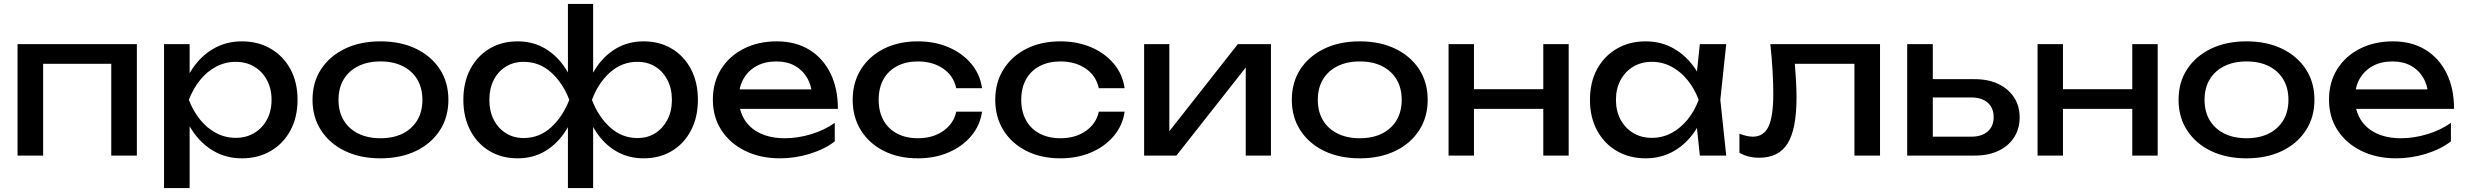

<svg xmlns="http://www.w3.org/2000/svg" viewBox="-20 -790 12520 975"><path d="M675 -566V0H545V-525L605 -466H139L199 -525V0H69V-566Z M813 -566H943V-369L937 -349V-235L943 -200V165H813ZM893 -283Q912 -373 956 -439.5Q1000 -506 1064.5 -543Q1129 -580 1208 -580Q1291 -580 1355 -542.5Q1419 -505 1455 -438.5Q1491 -372 1491 -283Q1491 -195 1455 -128Q1419 -61 1355 -23.5Q1291 14 1208 14Q1129 14 1065 -23Q1001 -60 956.5 -127Q912 -194 893 -283ZM1359 -283Q1359 -340 1335.5 -383.5Q1312 -427 1271 -451.5Q1230 -476 1177 -476Q1124 -476 1077.5 -451.5Q1031 -427 996 -383.5Q961 -340 939 -283Q961 -226 996 -182.5Q1031 -139 1077.5 -114.5Q1124 -90 1177 -90Q1230 -90 1271 -114.5Q1312 -139 1335.5 -182.5Q1359 -226 1359 -283Z M1912 14Q1809 14 1731.5 -23.5Q1654 -61 1610.5 -128Q1567 -195 1567 -283Q1567 -372 1610.5 -438.5Q1654 -505 1731.5 -542.5Q1809 -580 1912 -580Q2015 -580 2092.5 -542.5Q2170 -505 2213.5 -438.5Q2257 -372 2257 -283Q2257 -195 2213.5 -128Q2170 -61 2092.5 -23.5Q2015 14 1912 14ZM1912 -88Q1978 -88 2025.5 -112Q2073 -136 2099 -179.5Q2125 -223 2125 -283Q2125 -343 2099 -386.5Q2073 -430 2025.5 -454Q1978 -478 1912 -478Q1847 -478 1799 -454Q1751 -430 1725 -386.5Q1699 -343 1699 -283Q1699 -223 1725 -179.5Q1751 -136 1799 -112Q1847 -88 1912 -88Z M2864 165V-171L2876 -217V-355L2864 -402V-770H2992V-401L2980 -355V-218L2992 -171V165ZM2942 -283Q2961 -373 3003 -439.5Q3045 -506 3107.5 -543Q3170 -580 3248 -580Q3330 -580 3392 -542.5Q3454 -505 3489 -438.5Q3524 -372 3524 -283Q3524 -195 3489 -128Q3454 -61 3392 -23.5Q3330 14 3248 14Q3170 14 3107.5 -23Q3045 -60 3003 -127Q2961 -194 2942 -283ZM3392 -283Q3392 -340 3369.5 -383.5Q3347 -427 3308 -451.5Q3269 -476 3217 -476Q3138 -476 3078 -422.5Q3018 -369 2986 -283Q3018 -198 3078 -143.5Q3138 -89 3217 -89Q3269 -89 3308 -114Q3347 -139 3369.5 -182.5Q3392 -226 3392 -283ZM2914 -283Q2896 -194 2853.5 -127Q2811 -60 2749 -23Q2687 14 2609 14Q2527 14 2465 -23.5Q2403 -61 2368 -128Q2333 -195 2333 -283Q2333 -372 2368 -438.5Q2403 -505 2465 -542.5Q2527 -580 2609 -580Q2687 -580 2749 -543Q2811 -506 2853.5 -439.5Q2896 -373 2914 -283ZM2465 -283Q2465 -226 2487 -182.5Q2509 -139 2548.5 -114Q2588 -89 2639 -89Q2719 -89 2778.5 -143.5Q2838 -198 2871 -283Q2838 -369 2778.5 -422.5Q2719 -476 2639 -476Q2588 -476 2548.5 -451.5Q2509 -427 2487 -383.5Q2465 -340 2465 -283Z M3941 14Q3842 14 3765 -23.5Q3688 -61 3644 -128Q3600 -195 3600 -284Q3600 -372 3641.5 -438.5Q3683 -505 3756.5 -542.5Q3830 -580 3925 -580Q4020 -580 4089.5 -537.5Q4159 -495 4197 -418Q4235 -341 4235 -237H3702V-336H4170L4105 -299Q4102 -355 4078.5 -395Q4055 -435 4015.5 -456.5Q3976 -478 3922 -478Q3865 -478 3822.5 -455Q3780 -432 3756 -390.5Q3732 -349 3732 -292Q3732 -229 3760.5 -183Q3789 -137 3841.5 -112.5Q3894 -88 3966 -88Q4031 -88 4099 -108.5Q4167 -129 4219 -166V-72Q4167 -32 4092.5 -9Q4018 14 3941 14Z M4967 -223Q4957 -153 4912 -99.5Q4867 -46 4797 -16Q4727 14 4641 14Q4543 14 4468.5 -23.5Q4394 -61 4352 -128Q4310 -195 4310 -283Q4310 -371 4352 -438Q4394 -505 4468.5 -542.5Q4543 -580 4641 -580Q4727 -580 4797 -550Q4867 -520 4912 -466.5Q4957 -413 4967 -342H4836Q4822 -406 4769 -442Q4716 -478 4641 -478Q4581 -478 4536 -454.5Q4491 -431 4466.5 -387.5Q4442 -344 4442 -283Q4442 -223 4466.5 -179Q4491 -135 4536 -111.5Q4581 -88 4641 -88Q4717 -88 4770 -125Q4823 -162 4836 -223Z M5691 -223Q5681 -153 5636 -99.5Q5591 -46 5521 -16Q5451 14 5365 14Q5267 14 5192.5 -23.5Q5118 -61 5076 -128Q5034 -195 5034 -283Q5034 -371 5076 -438Q5118 -505 5192.5 -542.5Q5267 -580 5365 -580Q5451 -580 5521 -550Q5591 -520 5636 -466.5Q5681 -413 5691 -342H5560Q5546 -406 5493 -442Q5440 -478 5365 -478Q5305 -478 5260 -454.5Q5215 -431 5190.5 -387.5Q5166 -344 5166 -283Q5166 -223 5190.5 -179Q5215 -135 5260 -111.5Q5305 -88 5365 -88Q5441 -88 5494 -125Q5547 -162 5560 -223Z M5790 0V-566H5918V-65L5879 -74L6266 -566H6434V0H6306V-508L6346 -498L5954 0Z M6885 14Q6782 14 6704.5 -23.5Q6627 -61 6583.5 -128Q6540 -195 6540 -283Q6540 -372 6583.5 -438.5Q6627 -505 6704.5 -542.5Q6782 -580 6885 -580Q6988 -580 7065.5 -542.5Q7143 -505 7186.5 -438.5Q7230 -372 7230 -283Q7230 -195 7186.5 -128Q7143 -61 7065.5 -23.5Q6988 14 6885 14ZM6885 -88Q6951 -88 6998.5 -112Q7046 -136 7072 -179.5Q7098 -223 7098 -283Q7098 -343 7072 -386.5Q7046 -430 6998.5 -454Q6951 -478 6885 -478Q6820 -478 6772 -454Q6724 -430 6698 -386.5Q6672 -343 6672 -283Q6672 -223 6698 -179.5Q6724 -136 6772 -112Q6820 -88 6885 -88Z M7336 -566H7465V0H7336ZM7817 -566H7946V0H7817ZM7409 -337H7871V-237H7409Z M8612 0 8590 -210 8616 -283 8590 -355 8612 -566H8746L8716 -283L8746 0ZM8652 -283Q8633 -194 8589 -127Q8545 -60 8480.5 -23Q8416 14 8337 14Q8254 14 8190 -23.5Q8126 -61 8090 -128Q8054 -195 8054 -283Q8054 -372 8090 -438.5Q8126 -505 8190 -542.5Q8254 -580 8337 -580Q8416 -580 8480.5 -543Q8545 -506 8589.5 -439.5Q8634 -373 8652 -283ZM8186 -283Q8186 -226 8209.5 -182.5Q8233 -139 8274 -114.5Q8315 -90 8368 -90Q8422 -90 8468 -114.5Q8514 -139 8549.5 -182.5Q8585 -226 8606 -283Q8585 -340 8549.5 -383.5Q8514 -427 8468 -451.5Q8422 -476 8368 -476Q8315 -476 8274 -451.5Q8233 -427 8209.5 -383.5Q8186 -340 8186 -283Z M8970 -566H9527V0H9397V-526L9457 -466H9035L9091 -512Q9096 -450 9099.5 -394.5Q9103 -339 9103 -295Q9103 -135 9058 -62Q9013 11 8913 11Q8886 11 8861 5Q8836 -1 8813 -14V-111Q8831 -104 8848.5 -100Q8866 -96 8881 -96Q8936 -96 8960.5 -147Q8985 -198 8985 -313Q8985 -363 8981.5 -427Q8978 -491 8970 -566Z M9665 0V-566H9795V-36L9749 -96H9991Q10044 -96 10074 -122.5Q10104 -149 10104 -195Q10104 -242 10074 -268.5Q10044 -295 9991 -295H9753V-388H10008Q10077 -388 10128 -363.5Q10179 -339 10207.5 -295.5Q10236 -252 10236 -194Q10236 -136 10207.5 -92Q10179 -48 10128 -24Q10077 0 10009 0Z M10327 -566H10456V0H10327ZM10808 -566H10937V0H10808ZM10400 -337H10862V-237H10400Z M11388 14Q11285 14 11207.5 -23.5Q11130 -61 11086.5 -128Q11043 -195 11043 -283Q11043 -372 11086.5 -438.5Q11130 -505 11207.5 -542.5Q11285 -580 11388 -580Q11491 -580 11568.5 -542.5Q11646 -505 11689.5 -438.5Q11733 -372 11733 -283Q11733 -195 11689.5 -128Q11646 -61 11568.5 -23.5Q11491 14 11388 14ZM11388 -88Q11454 -88 11501.5 -112Q11549 -136 11575 -179.5Q11601 -223 11601 -283Q11601 -343 11575 -386.5Q11549 -430 11501.5 -454Q11454 -478 11388 -478Q11323 -478 11275 -454Q11227 -430 11201 -386.5Q11175 -343 11175 -283Q11175 -223 11201 -179.5Q11227 -136 11275 -112Q11323 -88 11388 -88Z M12148 14Q12049 14 11972 -23.5Q11895 -61 11851 -128Q11807 -195 11807 -284Q11807 -372 11848.5 -438.5Q11890 -505 11963.5 -542.5Q12037 -580 12132 -580Q12227 -580 12296.5 -537.5Q12366 -495 12404 -418Q12442 -341 12442 -237H11909V-336H12377L12312 -299Q12309 -355 12285.5 -395Q12262 -435 12222.5 -456.5Q12183 -478 12129 -478Q12072 -478 12029.5 -455Q11987 -432 11963 -390.5Q11939 -349 11939 -292Q11939 -229 11967.5 -183Q11996 -137 12048.5 -112.5Q12101 -88 12173 -88Q12238 -88 12306 -108.5Q12374 -129 12426 -166V-72Q12374 -32 12299.5 -9Q12225 14 12148 14Z"/></svg>

Font: Unbounded
Style: Regular
Weight: 400
Designer: Luke Prowse, Jean-Baptiste Morizot, Fátima Lázaro, Florian Runge
Foundry: NaN
Version: Version 1.701;gftools[0.9.28.dev5+ged2979d]